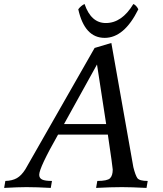

<svg xmlns="http://www.w3.org/2000/svg" viewBox="-75 -921 801 941"><path d="M643.1 0Q566.9 -3.9 522.9 -3.9Q468.3 -3.9 396 0L401.9 -34.2Q451.2 -34.2 464.4 -47.4Q477.5 -60.5 477.5 -90.3Q477.5 -99.6 453.6 -261.2H209.5Q117.2 -98.6 117.2 -64.5Q117.2 -47.9 131.6 -41Q146 -34.2 179.7 -34.2L173.8 0Q104.5 -3.9 54.7 -3.9Q14.6 -3.9 -54.7 0L-48.8 -34.2Q-14.6 -35.2 7.6 -47.9Q29.8 -60.5 49.3 -91.3L388.7 -686L470.7 -710.4L578.6 -101.6Q588.4 -62.5 598.1 -48.3Q607.9 -34.2 648.9 -34.2ZM445.3 -313 400.4 -605 238.8 -313ZM438 -735.4Q339.8 -735.4 308.6 -875.5Q321.8 -893.1 339.4 -901.4Q371.1 -808.1 443.8 -808.1Q522.5 -808.1 578.6 -901.4Q592.8 -895.5 603 -875.5Q533.7 -735.4 438 -735.4Z"/></svg>

Font: Kelvinch
Style: Italic
Weight: 400
Italic angle: -10°
Designer: Paul James Miller
Foundry: High-Logic / Made with FontCreator
Version: Version 3.40;July 22, 2017;FontCreator 11.0.0.2388 64-bit